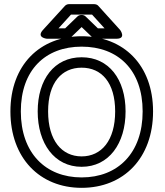

<svg xmlns="http://www.w3.org/2000/svg" viewBox="-20 -865 793 922"><path d="M372 -13C199 -13 80 -130 80 -330C80 -529 198 -641 372 -641C547 -641 665 -529 665 -330C665 -130 546 -13 372 -13ZM372 37C574 37 715 -106 715 -330C715 -553 573 -691 372 -691C172 -691 30 -553 30 -330C30 -106 171 37 372 37ZM372 -64C503 -64 583 -176 583 -330C583 -484 503 -590 372 -590C241 -590 161 -484 161 -330C161 -176 241 -64 372 -64ZM372 -114C277 -114 211 -190 211 -330C211 -468 276 -540 372 -540C468 -540 533 -468 533 -330C533 -190 467 -114 372 -114ZM293 -729H261L321 -795H422L482 -729H450L391 -786C386 -791 379 -793 374 -793H370C363 -793 356 -790 352 -786ZM304 -679C309 -679 316 -681 321 -686L372 -735L423 -686C427 -682 433 -679 440 -679H539C588 -679 557 -721 557 -721L452 -837C448 -842 440 -845 433 -845H310C304 -845 297 -842 292 -837L186 -721C153 -684 205 -679 205 -679Z"/></svg>

Font: Falling Sky
Style: ExtOu
Weight: 400
Designer: Paul D. Hunt
Foundry: Adobe Systems Incorporated
Version: Version 1.02